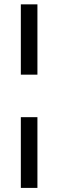

<svg xmlns="http://www.w3.org/2000/svg" viewBox="-20 -748 274 904"><path d="M156.2 -196.3V136.7H78.1V-196.3ZM156.2 -396.5H78.1V-727.5H156.2Z"/></svg>

Font: Intratopia Thin
Style: Regular
Weight: 100
Designer: Rasmus Andersson
Foundry: rsms
Version: Version 3.000;Glyphs 3.2.3 (3260)